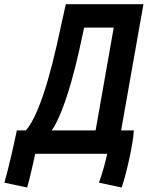

<svg xmlns="http://www.w3.org/2000/svg" viewBox="-77 -713 685 890"><path d="M48.8 156.2 -56.6 133.8Q-41 78.6 -25.9 13.2Q-10.7 -52.2 1 -108.4H43Q69.8 -139.2 95.7 -200.4Q121.6 -261.7 144.3 -340.1Q167 -418.5 185.5 -501L228 -693.4H587.9L484.4 -108.4H543.5Q542 -82.5 535.9 -46.4Q529.8 -10.3 521.2 28.1Q512.7 66.4 503.7 100.3Q494.6 134.3 486.8 156.2L381.8 133.8Q394.5 98.1 404.1 63.7Q413.6 29.3 419.9 0H86.4Q77.1 40.5 68.4 79.6Q59.6 118.7 48.8 156.2ZM366.2 -108.4 450.2 -585H313L290 -479Q273.4 -403.8 252.9 -332Q232.4 -260.3 209.5 -201.7Q186.5 -143.1 163.1 -108.4Z"/></svg>

Font: CaskaydiaCove NFP SemiBold
Style: Italic
Weight: 600
Italic angle: -10°
Designer: Aaron Bell
Foundry: Saja Typeworks
Version: Version 2111.001; VTT 6.35;Nerd Fonts 3.1.1